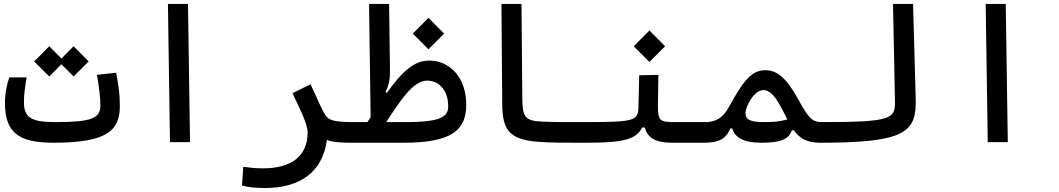

<svg xmlns="http://www.w3.org/2000/svg" viewBox="-20 -713 5313 963"><path d="M248.5 2.9C521.5 2.9 581.1 -60.5 581.1 -182.1C581.1 -243.2 574.7 -282.7 562.5 -348.1L466.3 -337.9C477.5 -268.6 483.4 -226.6 483.4 -183.1C483.4 -119.6 439 -100.6 258.3 -100.6C136.2 -100.6 100.1 -123 100.1 -200.7C100.1 -240.7 104.5 -267.1 113.3 -324.7H26.4C16.6 -297.4 4.9 -247.6 4.9 -197.3C4.9 -51.3 68.8 2.9 248.5 2.9ZM349.1 -329.6 424.8 -404.8 349.1 -481 288.1 -419.4 227.1 -481 151.4 -404.8 227.1 -329.6 288.1 -390.6Z M832.5 0H933.1L922.9 -693.4H822.3Z M1619.6 -11.2C1649.9 0.5 1686.5 2.9 1752 2.9C1775.4 2.9 1794.4 -10.3 1794.4 -56.2C1794.4 -90.8 1782.7 -100.6 1757.8 -100.6C1655.3 -100.6 1629.4 -109.9 1612.8 -134.3C1592.3 -164.6 1575.7 -211.4 1537.6 -290L1446.8 -245.6C1484.9 -165 1522.9 -90.8 1522.9 -49.3C1522.9 71.8 1439.5 131.3 1299.8 131.3C1255.9 131.3 1237.3 128.4 1200.2 123.5L1193.8 217.3C1229.5 226.6 1257.3 230 1309.6 230C1482.4 230 1598.6 151.4 1619.6 -11.2Z M1752 2.9H2004.9C2249.5 2.9 2318.4 -62.5 2318.4 -188C2318.4 -329.1 2231.9 -409.2 2132.8 -409.2C2057.1 -409.2 1997.6 -355 1920.4 -247.1L1913.6 -252C1930.7 -286.1 1936.5 -315.9 1936 -358.4L1931.6 -693.4H1831.1L1838.9 -125.5C1833.5 -117.2 1828.6 -108.9 1822.8 -100.6H1757.8ZM1917 -100.6C1994.6 -218.8 2054.2 -308.6 2122.6 -308.6C2188.5 -308.6 2228 -252 2228 -179.7C2228 -130.9 2199.2 -100.6 2015.1 -100.6ZM2128.9 -465.8 2207.5 -544.4 2128.9 -623.5 2050.3 -544.4Z M2923.8 2.9C2943.8 2.9 2956.5 -12.7 2956.5 -54.2C2956.5 -84.5 2948.7 -100.6 2929.7 -100.6C2916.5 -100.6 2903.8 -100.6 2891.6 -100.6C2811 -100.6 2754.9 -100.6 2697.8 -103C2612.8 -106.9 2600.6 -127.4 2599.6 -220.2L2595.7 -693.4H2495.1L2499 -188.5C2500 -57.1 2539.1 -13.2 2675.8 -2C2739.3 2.9 2804.2 2.9 2886.2 2.9C2898.4 2.9 2910.6 2.9 2923.8 2.9Z M2923.8 2.9C3113.3 2.9 3171.4 -15.6 3201.2 -73.7H3213.4C3228 -24.4 3262.7 2.9 3351.1 2.9H3509.8C3533.2 2.9 3552.2 -10.3 3552.2 -56.2C3552.2 -81.1 3540.5 -100.6 3515.6 -100.6H3362.3C3291 -100.6 3279.8 -107.9 3279.8 -179.2L3282.2 -337.4L3186 -335.4L3182.1 -174.3C3180.7 -108.4 3160.6 -100.6 2929.7 -100.6ZM3237.3 -402.3 3315.9 -481 3237.3 -560.1 3158.7 -481Z M3506.8 2.9C3580.6 2.9 3619.1 -11.7 3643.1 -68.8H3652.8C3665.5 -24.4 3706.1 2.9 3799.8 2.9C3897.9 2.9 3936.5 -15.6 3951.7 -59.6H3961.9C3991.7 -18.1 4026.4 2.9 4095.7 2.9C4119.1 2.9 4138.2 -0.5 4138.2 -56.2C4138.2 -100.6 4126.5 -100.6 4101.6 -100.6C4055.7 -100.6 4036.6 -117.2 3982.9 -215.8C3923.8 -324.2 3876 -360.8 3818.4 -360.8C3748 -360.8 3706.1 -303.7 3636.7 -177.7C3604.5 -119.1 3569.3 -100.6 3515.6 -100.6C3492.7 -100.6 3481.4 -83.5 3481.4 -56.2C3481.4 -12.7 3489.3 2.9 3506.8 2.9ZM3929.2 -114.3C3890.6 -102.5 3855 -100.6 3811 -100.6C3744.6 -100.6 3719.2 -112.8 3719.2 -144C3719.2 -182.6 3763.2 -261.2 3809.1 -261.2C3846.7 -261.2 3874.5 -219.7 3906.7 -157.7C3915 -142.1 3922.4 -127.9 3929.2 -114.3Z M4095.7 2.9C4527.3 2.9 4577.6 -52.2 4572.8 -219.7L4559.6 -693.4H4459L4468.8 -205.1C4470.7 -116.7 4451.7 -100.6 4101.6 -100.6C4082 -100.6 4067.4 -89.4 4067.4 -51.3C4067.4 -16.1 4076.7 2.9 4095.7 2.9Z M4934.1 0H5034.7L5024.4 -693.4H4923.8Z"/></svg>

Font: Cascadia Mono NF
Style: Regular
Weight: 400
Monospace: yes
Designer: Aaron Bell
Foundry: Saja Typeworks
Version: Version 2404.023